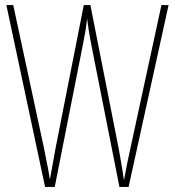

<svg xmlns="http://www.w3.org/2000/svg" viewBox="-20 -734 687 754"><path d="M642 -714H614L492 -151C483 -111 475 -72 467 -26C459 -77 455 -103 446 -151L335 -714H309L198 -151C195 -134 184 -75 176 -29C173 -48 166 -89 153 -151L32 -714H5L157 0H195L306 -561C313 -597 317 -616 322 -661C328 -616 331 -597 338 -561L449 0H485Z"/></svg>

Font: Noto Sans Oriya ExtCond Thin
Style: Regular
Weight: 100
Width: 2
Designer: Amélie Bonet and Sol Matas
Foundry: Google LLC
Version: Version 2.006